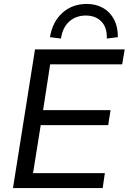

<svg xmlns="http://www.w3.org/2000/svg" viewBox="-20 -956 654 976"><path d="M46 0 158 -705H614L601 -629H235L199 -396H542L530 -320H187L148 -76H513L502 0ZM290 -760 234 -767Q247 -846 297.5 -891Q348 -936 421 -936Q468 -936 504 -915.5Q540 -895 560 -856.5Q580 -818 579 -767L523 -760Q525 -816 495.5 -846.5Q466 -877 416 -877Q366 -877 332 -846.5Q298 -816 290 -760Z"/></svg>

Font: Mulish ExtraLight Medium
Style: Italic
Weight: 500
Italic angle: -9°
Version: Version 3.603